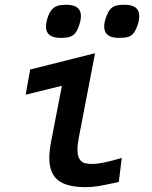

<svg xmlns="http://www.w3.org/2000/svg" viewBox="-20 -779 640 808"><path d="M187.5 -115Q187.5 -145.5 196 -188L240.5 -418L88 -380.5L107 -486.5L380 -555L311.5 -199Q306 -171.5 306 -149.5Q306 -122.5 314.8 -109.2Q323.5 -96 336.5 -92.5Q349.5 -89 368.5 -89Q408.5 -89 492.5 -114.5L480 -13.5L458 -8.5Q417 0.5 392 4.5Q367 8.5 339 8.5Q261 8.5 224.2 -20.5Q187.5 -49.5 187.5 -115ZM173.5 -666.5Q173.5 -683 180 -703Q187.5 -726 197.8 -738Q208 -750 222.2 -754.5Q236.5 -759 259 -759Q320.5 -759 320.5 -712Q320.5 -694 313.5 -674.5Q306 -651.5 296.8 -640Q287.5 -628.5 273.5 -624Q259.5 -619.5 235.5 -619.5Q173.5 -619.5 173.5 -666.5ZM418.5 -667Q418.5 -683 425 -702.5Q433 -726.5 442.8 -738.5Q452.5 -750.5 466.5 -754.8Q480.5 -759 504.5 -759Q566 -759 566 -711.5Q566 -694.5 559.5 -674.5Q551.5 -651.5 542.5 -639.8Q533.5 -628 519.5 -623.8Q505.5 -619.5 480.5 -619.5Q418.5 -619.5 418.5 -667Z"/></svg>

Font: JuliaMono SemiBold
Style: Italic
Weight: 600
Italic angle: -9°
Monospace: yes
Designer: cormullion
Foundry: corm
Version: Version 0.056; ttfautohint (v1.8.4)